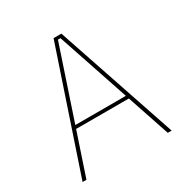

<svg xmlns="http://www.w3.org/2000/svg" viewBox="-150 -761 849 882"><g transform="rotate(-30 274.0 -319.5)"><path d="M38 0 253 -639H294.5L510.5 0H490L280.5 -623H267L58.5 0ZM127 -226V-243.5H421V-226Z"/></g></svg>

Font: Anek Odia Medium Thin
Style: Regular
Weight: 250
Version: Version 1.003